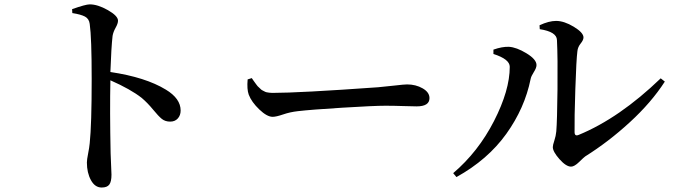

<svg xmlns="http://www.w3.org/2000/svg" viewBox="-20 -796 3020 862"><path d="M304.7 -737.3 303.7 -754.9Q364.3 -776.4 382.8 -776.4Q418.9 -776.4 464.4 -750.5Q509.8 -724.6 509.8 -703.1Q509.8 -690.4 499 -671.4Q488.3 -652.3 485.4 -634.8Q479.5 -583 475.6 -472.7Q633.8 -449.2 724.6 -393.6Q791 -353.5 791 -299.8Q791 -278.3 778.3 -264.2Q765.6 -250 744.1 -250Q721.7 -250 706.5 -262.2Q691.4 -274.4 667 -304.2Q642.6 -334 616.2 -356.4Q566.4 -395.5 475.6 -435.5Q472.7 -300.8 476.6 -108.4Q477.5 -81.1 479 -49.3Q480.5 -17.6 480.5 -11.7Q480.5 19.5 470.7 32.7Q460.9 45.9 436.5 45.9Q406.2 45.9 388.2 12.7Q370.1 -20.5 370.1 -66.4Q370.1 -79.1 375.5 -106Q380.9 -132.8 382.8 -153.3Q391.6 -236.3 391.6 -441.4Q391.6 -627.9 382.8 -688.5Q379.9 -711.9 361.3 -721.7Q342.8 -731.4 304.7 -737.3Z M1091.8 -439.5 1110.4 -445.3Q1111.3 -443.4 1117.7 -434.6Q1124 -425.8 1125.5 -423.8Q1127 -421.9 1132.3 -414.6Q1137.7 -407.2 1140.1 -405.8Q1142.6 -404.3 1147.9 -398.4Q1153.3 -392.6 1156.7 -391.1Q1160.2 -389.6 1166 -386.2Q1171.9 -382.8 1176.8 -381.8Q1181.6 -380.9 1188.5 -379.9Q1195.3 -378.9 1202.1 -378.9Q1322.3 -378.9 1677.7 -404.3Q1711.9 -407.2 1753.4 -412.1Q1794.9 -417 1807.6 -417Q1846.7 -417 1877.4 -399.4Q1908.2 -381.8 1908.2 -355.5Q1908.2 -318.4 1850.6 -318.4Q1835 -318.4 1791.5 -319.8Q1748 -321.3 1710.9 -321.3Q1659.2 -321.3 1517.1 -312.5Q1375 -303.7 1317.4 -296.9Q1282.2 -293 1251 -282.2Q1219.7 -271.5 1204.1 -271.5Q1178.7 -271.5 1144 -304.7Q1109.4 -337.9 1096.7 -371.1Q1087.9 -395.5 1091.8 -439.5Z M2403.3 -665 2402.3 -682.6Q2444.3 -702.1 2476.6 -702.1Q2512.7 -702.1 2556.2 -675.8Q2599.6 -649.4 2599.6 -627.9Q2599.6 -616.2 2586.9 -600.6Q2574.2 -585 2572.3 -566.4Q2567.4 -529.3 2563 -396Q2558.6 -262.7 2559.6 -203.1Q2559.6 -182.6 2578.1 -190.4Q2760.7 -265.6 2946.3 -444.3L2964.8 -429.7Q2904.3 -335.9 2808.1 -247.6Q2711.9 -159.2 2607.4 -93.8Q2601.6 -89.8 2580.1 -68.8Q2558.6 -47.9 2543.9 -47.9Q2521.5 -47.9 2491.7 -81.5Q2461.9 -115.2 2461.9 -135.7Q2461.9 -144.5 2468.8 -165Q2475.6 -185.5 2477.5 -206.1Q2481.4 -252 2482.9 -394.5Q2484.4 -537.1 2480.5 -616.2Q2479.5 -653.3 2403.3 -665ZM2268.6 -496.1Q2268.6 -530.3 2195.3 -553.7V-573.2Q2234.4 -586.9 2264.6 -585.9Q2298.8 -584 2343.8 -556.6Q2388.7 -529.3 2388.7 -503.9Q2388.7 -491.2 2376.5 -472.2Q2364.3 -453.1 2362.3 -441.4Q2335.9 -310.5 2252.9 -194.8Q2169.9 -79.1 2029.3 -1L2014.6 -18.6Q2127 -114.3 2197.8 -252.4Q2268.6 -390.6 2268.6 -496.1Z"/></svg>

Font: GenYoMin TW TTF SemiBold
Style: Regular
Weight: 600
Version: Version 1.300